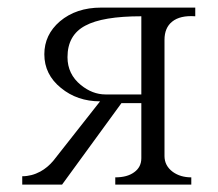

<svg xmlns="http://www.w3.org/2000/svg" viewBox="-20 -498 588 518"><path d="M40 -22.5V0H147.5L307.6 -219.7H361.3V-71.3Q361.3 -46.9 341.8 -33.2Q323.2 -19.5 291 -19.5V0H496.1V-19.5Q466.8 -19.5 446.3 -34.2Q423.8 -50.8 423.8 -77.1V-390.6Q423.8 -422.9 444.3 -439.5Q465.8 -457 506.8 -454.1V-477.5H252.9Q185.5 -477.5 141.6 -440.4Q99.6 -404.3 99.6 -351.6Q99.6 -296.9 144.5 -260.7Q188.5 -224.6 250 -224.6L124 -64.5Q108.4 -45.9 88.9 -35.2Q65.4 -22.5 40 -22.5ZM361.3 -454.1V-243.2H264.6Q229.5 -243.2 198.2 -268.6Q162.1 -297.9 162.1 -343.8Q162.1 -403.3 210 -428.7Q256.8 -454.1 361.3 -454.1Z"/></svg>

Font: Batang
Style: Regular
Weight: 400
Version: Version 2.21